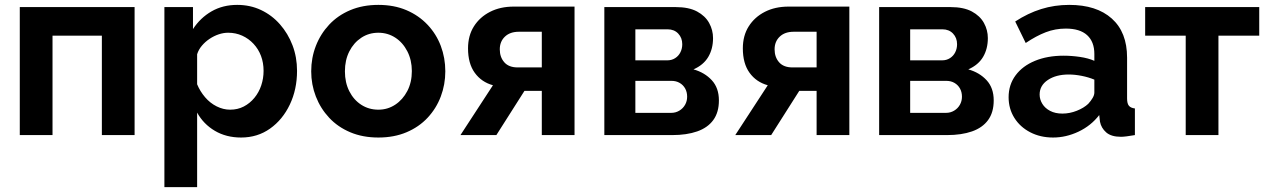

<svg xmlns="http://www.w3.org/2000/svg" viewBox="-20 -553 5189 786"><path d="M61 0V-524H531V0H397V-407H195V0Z M787 -92V213H653V-524H770V-434Q800 -480 846 -506.5Q892 -533 951 -533Q1004 -533 1048.5 -512Q1093 -491 1126 -453.5Q1159 -416 1177.5 -367.5Q1196 -319 1196 -263Q1196 -187 1166.5 -125Q1137 -63 1085.5 -26.5Q1034 10 967 10Q906 10 859.5 -17.5Q813 -45 787 -92ZM1059 -263Q1059 -296 1048.5 -324Q1038 -352 1018 -373.5Q998 -395 971.5 -407Q945 -419 914 -419Q895 -419 875.5 -412.5Q856 -406 838 -394Q820 -382 806.5 -366Q793 -350 787 -331V-208Q799 -179 819.5 -155Q840 -131 867 -117.5Q894 -104 922 -104Q953 -104 978 -117Q1003 -130 1021.5 -152.5Q1040 -175 1049.5 -203.5Q1059 -232 1059 -263Z M1254 -261Q1254 -316 1273 -365Q1292 -414 1327.5 -452Q1363 -490 1414 -511.5Q1465 -533 1529 -533Q1593 -533 1643.5 -511.5Q1694 -490 1730 -452Q1766 -414 1784.5 -365Q1803 -316 1803 -261Q1803 -207 1784.5 -158Q1766 -109 1730.5 -71Q1695 -33 1644 -11.5Q1593 10 1529 10Q1465 10 1414 -11.5Q1363 -33 1327.5 -71Q1292 -109 1273 -158Q1254 -207 1254 -261ZM1529 -104Q1567 -104 1598 -124.5Q1629 -145 1647.5 -180.5Q1666 -216 1666 -262Q1666 -307 1647.5 -343Q1629 -379 1598 -399Q1567 -419 1529 -419Q1490 -419 1459 -398.5Q1428 -378 1410 -342.5Q1392 -307 1392 -261Q1392 -215 1410 -179.5Q1428 -144 1459 -124Q1490 -104 1529 -104Z M1865 0 1998 -204Q1951 -217 1923.5 -255Q1896 -293 1896 -355Q1896 -407 1920 -445Q1944 -483 1986 -504.5Q2028 -526 2083 -526H2332V0H2198V-181H2127L2012 0ZM2198 -277V-423H2104Q2068 -423 2047 -403Q2026 -383 2026 -351Q2026 -319 2044.5 -298Q2063 -277 2099 -277Z M2454 0V-524H2746Q2800 -524 2833.5 -506Q2867 -488 2883 -459Q2899 -430 2899 -397Q2899 -353 2879.5 -320Q2860 -287 2819 -269Q2865 -256 2894 -224.5Q2923 -193 2923 -142Q2923 -93 2900 -61.5Q2877 -30 2834 -15Q2791 0 2732 0ZM2581 -91H2728Q2746 -91 2761 -100Q2776 -109 2784.5 -124Q2793 -139 2793 -157Q2793 -176 2785 -190.5Q2777 -205 2762.5 -213.5Q2748 -222 2729 -222H2581ZM2581 -306H2712Q2730 -306 2744 -315Q2758 -324 2765.5 -339Q2773 -354 2773 -372Q2773 -398 2756.5 -415.5Q2740 -433 2713 -433H2581Z M2990 0 3123 -204Q3076 -217 3048.5 -255Q3021 -293 3021 -355Q3021 -407 3045 -445Q3069 -483 3111 -504.5Q3153 -526 3208 -526H3457V0H3323V-181H3252L3137 0ZM3323 -277V-423H3229Q3193 -423 3172 -403Q3151 -383 3151 -351Q3151 -319 3169.5 -298Q3188 -277 3224 -277Z M3579 0V-524H3871Q3925 -524 3958.5 -506Q3992 -488 4008 -459Q4024 -430 4024 -397Q4024 -353 4004.5 -320Q3985 -287 3944 -269Q3990 -256 4019 -224.5Q4048 -193 4048 -142Q4048 -93 4025 -61.5Q4002 -30 3959 -15Q3916 0 3857 0ZM3706 -91H3853Q3871 -91 3886 -100Q3901 -109 3909.5 -124Q3918 -139 3918 -157Q3918 -176 3910 -190.5Q3902 -205 3887.5 -213.5Q3873 -222 3854 -222H3706ZM3706 -306H3837Q3855 -306 3869 -315Q3883 -324 3890.5 -339Q3898 -354 3898 -372Q3898 -398 3881.5 -415.5Q3865 -433 3838 -433H3706Z M4334 -325Q4367 -325 4401 -320Q4435 -315 4460 -304V-332Q4460 -382 4430.5 -409Q4401 -436 4343 -436Q4300 -436 4261 -421Q4222 -406 4179 -377L4136 -465Q4188 -499 4242.5 -516Q4297 -533 4357 -533Q4469 -533 4531.5 -477Q4594 -421 4594 -317V-150Q4594 -129 4601.5 -120Q4609 -111 4626 -109V0Q4608 3 4593.5 5Q4579 7 4569 7Q4529 7 4508.5 -11Q4488 -29 4483 -55L4480 -82Q4446 -38 4395 -14Q4344 10 4291 10Q4239 10 4197.5 -11.5Q4156 -33 4132.5 -70.5Q4109 -108 4109 -155Q4109 -206 4137.5 -244.5Q4166 -283 4217 -304Q4268 -325 4334 -325ZM4460 -174V-227Q4436 -237 4408 -242.5Q4380 -248 4355 -248Q4303 -248 4269.5 -225.5Q4236 -203 4236 -166Q4236 -146 4247 -128Q4258 -110 4279 -99Q4300 -88 4329 -88Q4359 -88 4388 -99.5Q4417 -111 4435 -128Q4446 -140 4453 -152Q4460 -164 4460 -174Z M4834 0V-407H4668V-524H5135V-407H4968V0Z"/></svg>

Font: YasnoRaleway
Style: Bold
Weight: 700
Designer: Matt McInerney, Pablo Impallari, Rodrigo Fuenzalida
Foundry: Matt McInerney, Pablo Impallari, Rodrigo Fuenzalida
Version: Version 4.026